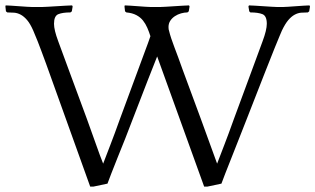

<svg xmlns="http://www.w3.org/2000/svg" viewBox="-32 -680 1168 711"><path d="M302 11 139 -443Q128 -473 120.5 -493Q113 -513 107.5 -527Q102 -541 98 -550Q94 -559 91 -567Q80 -592 68.5 -605.5Q57 -619 45 -625.5Q33 -632 20.5 -633Q8 -634 -5 -634L-10 -638L-12 -656L-11 -660Q-4 -660 9.5 -659Q23 -658 38 -657Q53 -656 67 -655Q81 -654 88 -654H122Q129 -654 145 -655Q161 -656 178.5 -657Q196 -658 212 -659Q228 -660 235 -660L237 -656L234 -638L229 -634Q200 -634 184 -627.5Q168 -621 168 -592Q168 -569 183.5 -527.5Q199 -486 222 -423L290 -239Q309 -187 323.5 -145.5Q338 -104 350 -74Q361 -103 376.5 -143Q392 -183 412 -239L480 -423Q494 -462 505.5 -492Q517 -522 525 -546Q520 -562 513.5 -577Q507 -592 497.5 -604Q488 -616 473 -624Q458 -632 436 -634L431 -638L429 -656L430 -660Q437 -660 450.5 -659Q464 -658 478.5 -657Q493 -656 506.5 -655Q520 -654 527 -654H560Q567 -654 582 -655Q597 -656 614 -657Q631 -658 646 -659Q661 -660 668 -660L670 -656L667 -638L662 -634Q651 -634 638.5 -630.5Q626 -627 615.5 -620Q605 -613 598.5 -603Q592 -593 592 -580Q592 -570 594 -566Q600 -541 613.5 -506Q627 -471 644 -423L712 -239Q731 -188 746 -145.5Q761 -103 772 -74Q783 -103 798.5 -143Q814 -183 834 -239L902 -423Q925 -486 940.5 -527.5Q956 -569 956 -592Q956 -621 940 -627.5Q924 -634 895 -634L891 -638L888 -656L890 -660Q897 -660 912 -659Q927 -658 943 -657Q959 -656 974 -655Q989 -654 996 -654H1015Q1022 -654 1035.5 -655Q1049 -656 1064 -657Q1079 -658 1093 -659Q1107 -660 1114 -660L1116 -656L1113 -638L1108 -634Q1095 -634 1083 -633Q1071 -632 1059 -625.5Q1047 -619 1035.5 -605.5Q1024 -592 1012 -567Q1009 -559 1003.5 -547Q998 -535 985 -502Q972 -469 947.5 -407.5Q923 -346 882 -240Q868 -205 853.5 -167.5Q839 -130 825.5 -96.5Q812 -63 802 -37Q792 -11 788 0L736 11H724L550 -471Q536 -436 514.5 -381Q493 -326 460 -240Q447 -205 432 -167.5Q417 -130 403.5 -96.5Q390 -63 380 -37Q370 -11 366 0L314 11Z"/></svg>

Font: Quattrocento
Style: Regular
Weight: 400
Designer: Pablo Impallari
Foundry: Pablo Impallari, Igino Marini, Branda Gallo
Version: Version 2.000